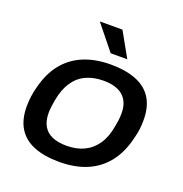

<svg xmlns="http://www.w3.org/2000/svg" viewBox="-132 -839 920 967"><g transform="rotate(20 328.5 -355.5)"><path d="M289 12Q208 12 152.5 -10.5Q97 -33 68.5 -79Q40 -125 40 -195Q40 -222 43.5 -248.5Q47 -275 54 -300Q74 -381 116.5 -433.5Q159 -486 222 -512Q285 -538 367 -538Q448 -538 504 -515.5Q560 -493 588.5 -447Q617 -401 617 -331Q617 -305 614 -281Q611 -257 604 -232Q585 -150 542.5 -96Q500 -42 436.5 -15Q373 12 289 12ZM295 -77Q349 -77 389.5 -96.5Q430 -116 456.5 -155Q483 -194 493 -254Q497 -273 498.5 -286Q500 -299 500.5 -308Q501 -317 501 -325Q501 -367 484.5 -394.5Q468 -422 437 -435.5Q406 -449 361 -449Q307 -449 266.5 -430Q226 -411 200 -372Q174 -333 163 -273Q160 -254 158 -241Q156 -228 155.5 -219Q155 -210 155 -202Q155 -160 171 -132Q187 -104 218.5 -90.5Q250 -77 295 -77ZM346 -591 242 -720V-723H361L435 -591Z"/></g></svg>

Font: Archivo SemiExpanded Medium
Style: Italic
Weight: 500
Width: 6
Italic angle: -10°
Designer: Hector Gatti
Foundry: Omnibus-Type
Version: Version 2.001